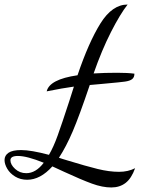

<svg xmlns="http://www.w3.org/2000/svg" viewBox="-94 -740 685 847"><path d="M502 2Q486 47 460 67Q434 87 397 87Q358 87 311.5 70Q265 53 189 18L137 -6Q84 53 26 53Q-4 53 -27 39Q-50 25 -62 4.5Q-74 -16 -74 -34Q-74 -54 -56.5 -66Q-39 -78 -1 -78Q43 -78 122 -57Q142 -91 160.5 -142.5Q179 -194 211 -292L232 -358Q181 -351 112 -337Q124 -390 248 -408Q297 -553 349 -636.5Q401 -720 469 -720Q436 -678 395.5 -598.5Q355 -519 319 -416Q367 -419 423 -419Q469 -419 499 -415Q499 -399 489 -391Q479 -383 457 -380Q435 -377 379 -372L347 -369L302 -365Q256 -229 227 -161Q198 -93 166 -44Q174 -41 183 -38.5Q192 -36 201 -33Q286 -7 337 5.5Q388 18 431 18Q471 18 502 2ZM99 -22Q25 -52 -15 -52Q-48 -52 -48 -33Q-48 -14 -27.5 5Q-7 24 22 24Q64 24 99 -22Z"/></svg>

Font: Dancing Script
Style: Regular
Weight: 400
Designer: Pablo Impallari
Foundry: Pablo Impallari
Version: Version 2.000